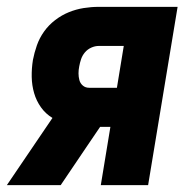

<svg xmlns="http://www.w3.org/2000/svg" viewBox="-44 -540 564 560"><path d="M-24 0 109 -196Q89 -208 75.5 -227Q62 -246 55.5 -268.5Q49 -291 48.5 -315.5Q48 -340 52 -365Q56 -386 63.5 -407.5Q71 -429 84.5 -448Q98 -467 117 -481.5Q136 -496 157 -504.5Q178 -513 200 -516.5Q222 -520 244 -520H474L388 0H250L278 -170H248L208 -111L133 0ZM216 -284H297L317 -406H244Q233 -406 222 -401Q211 -396 203.5 -387Q196 -378 192.5 -367.5Q189 -357 187 -346Q185 -336 185 -326Q185 -316 187.5 -306.5Q190 -297 197.5 -290.5Q205 -284 216 -284Z"/></svg>

Font: Iosevka SS18 Heavy
Style: Italic
Weight: 900
Italic angle: -9°
Monospace: yes
Designer: Belleve Invis
Foundry: Belleve Invis
Version: Version 25.1.1; ttfautohint (v1.8.4)